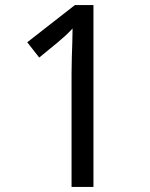

<svg xmlns="http://www.w3.org/2000/svg" viewBox="-20 -734 591 754"><path d="M261 0V-446Q261 -474 262 -506.5Q263 -539 264 -569.5Q265 -600 265 -622Q249 -605 237.5 -594.5Q226 -584 206 -567L134 -508L87 -568L274 -714H347V0Z"/></svg>

Font: lbangla85
Style: Book
Weight: 400
Designer: Jelle Bosma - Monotype Design Team
Foundry: Monotype Imaging Inc.
Version: Version 2.003